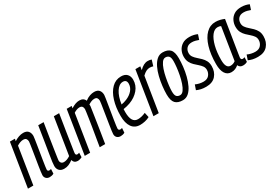

<svg xmlns="http://www.w3.org/2000/svg" viewBox="39 -1302 2984 2067"><g transform="rotate(-30 1531.0 -268.0)"><path d="M86 -536H148L143 -508Q170 -526 199 -536Q228 -546 255 -546Q297 -546 316.5 -523Q336 -500 336 -462Q336 -454 331.5 -425Q327 -396 320.5 -354.5Q314 -313 306.5 -268Q299 -223 292.5 -182Q286 -141 282 -112.5Q278 -84 278 -77Q278 -55 300 -55Q304 -55 309.5 -56Q315 -57 322 -60L319 -3Q307 4 293.5 7Q280 10 268 10Q241 10 224.5 -6Q208 -22 208 -47Q208 -58 212 -88Q216 -118 222.5 -159.5Q229 -201 236.5 -245.5Q244 -290 250 -330Q256 -370 260.5 -398Q265 -426 265 -434Q265 -454 255 -468Q245 -482 218 -482Q200 -482 179.5 -474.5Q159 -467 140 -455L68 0H1Z M449 10Q410 10 389 -11.5Q368 -33 368 -69Q368 -86 372 -118Q376 -150 385 -203.5Q394 -257 407 -338.5Q420 -420 438 -536H505Q488 -432 477 -361Q466 -290 459 -244.5Q452 -199 448 -171.5Q444 -144 441.5 -128Q439 -112 438 -99Q437 -80 448.5 -67Q460 -54 481 -54Q518 -54 560 -82L632 -536H698Q677 -407 664 -323Q651 -239 643.5 -190.5Q636 -142 632.5 -119Q629 -96 628 -88Q627 -80 627 -77Q627 -54 647 -54Q658 -54 672 -60L670 -5Q658 2 643 6Q628 10 616 10Q594 10 579 -1.5Q564 -13 560 -34Q531 -12 505 -1Q479 10 449 10Z M1150 10Q1123 10 1106 -5.5Q1089 -21 1089 -49Q1089 -59 1093 -89Q1097 -119 1103.5 -160Q1110 -201 1117 -245.5Q1124 -290 1130.5 -330.5Q1137 -371 1141 -398.5Q1145 -426 1145 -433Q1145 -454 1135.5 -467.5Q1126 -481 1102 -481Q1082 -481 1063 -473Q1044 -465 1027 -454Q1028 -446 1028 -435Q1026 -420 1021 -387Q1016 -354 1009.5 -310Q1003 -266 995.5 -218Q988 -170 981 -126Q974 -82 968.5 -48.5Q963 -15 961 0H893Q896 -18 902 -55Q908 -92 916 -139Q924 -186 932 -235.5Q940 -285 946.5 -328Q953 -371 957 -400Q961 -429 961 -435Q961 -455 951 -468Q941 -481 918 -481Q900 -481 881.5 -474Q863 -467 846 -456L774 0H707L792 -536H854L849 -509Q905 -546 953 -546Q1006 -546 1023 -503Q1054 -527 1083 -536.5Q1112 -546 1137 -546Q1179 -546 1198 -523Q1217 -500 1217 -464Q1217 -456 1212.5 -427.5Q1208 -399 1201.5 -358Q1195 -317 1187.5 -272Q1180 -227 1173.5 -186Q1167 -145 1163 -116Q1159 -87 1159 -79Q1159 -55 1183 -55Q1187 -55 1192 -56Q1197 -57 1205 -60L1201 -3Q1189 4 1175.5 7Q1162 10 1150 10Z M1511 -18Q1485 -4 1453.5 3Q1422 10 1393 10Q1326 10 1291 -39.5Q1256 -89 1256 -180Q1256 -284 1281.5 -367Q1307 -450 1355.5 -498Q1404 -546 1471 -546Q1520 -546 1544.5 -519.5Q1569 -493 1569 -450Q1569 -381 1524 -328Q1479 -275 1406 -248Q1364 -233 1321 -227Q1320 -209 1320 -190Q1320 -55 1402 -55Q1424 -55 1447.5 -60.5Q1471 -66 1498 -78ZM1460 -486Q1413 -486 1376.5 -430Q1340 -374 1327 -281Q1360 -286 1394 -300Q1445 -321 1475.5 -357Q1506 -393 1506 -437Q1506 -486 1460 -486Z M1707 -536 1700 -492Q1752 -546 1803 -546Q1830 -546 1850 -538L1828 -466Q1807 -473 1785 -473Q1764 -473 1742.5 -462.5Q1721 -452 1695 -427L1627 0H1561L1646 -536Z M1924 10Q1861 10 1831 -22Q1801 -54 1801 -132Q1801 -179 1807.5 -234.5Q1814 -290 1827.5 -345Q1841 -400 1863 -445.5Q1885 -491 1916 -518.5Q1947 -546 1988 -546Q2050 -546 2080 -514Q2110 -482 2110 -404Q2110 -357 2104 -301Q2098 -245 2084 -190Q2070 -135 2048.5 -90Q2027 -45 1996 -17.5Q1965 10 1924 10ZM1924 -52Q1949 -52 1968.5 -79Q1988 -106 2002.5 -149Q2017 -192 2026.5 -240.5Q2036 -289 2040.5 -333Q2045 -377 2045 -406Q2045 -452 2029.5 -468Q2014 -484 1988 -484Q1963 -484 1943.5 -457Q1924 -430 1909.5 -387Q1895 -344 1885.5 -295Q1876 -246 1871 -202.5Q1866 -159 1866 -132Q1866 -84 1881.5 -68Q1897 -52 1924 -52Z M2097 -14 2118 -74Q2138 -64 2164 -58Q2190 -52 2215 -52Q2262 -52 2285.5 -80.5Q2309 -109 2309 -145Q2309 -173 2294 -193.5Q2279 -214 2257.5 -232.5Q2236 -251 2214.5 -271.5Q2193 -292 2178 -320.5Q2163 -349 2163 -391Q2163 -430 2180 -465.5Q2197 -501 2231.5 -523.5Q2266 -546 2321 -546Q2349 -546 2375 -540Q2401 -534 2418 -525L2398 -465Q2380 -472 2358.5 -477.5Q2337 -483 2315 -483Q2272 -483 2250 -458Q2228 -433 2228 -397Q2228 -370 2243 -349Q2258 -328 2279.5 -309.5Q2301 -291 2323 -269.5Q2345 -248 2359.5 -220.5Q2374 -193 2374 -153Q2374 -83 2333 -36.5Q2292 10 2212 10Q2176 10 2148 3.5Q2120 -3 2097 -14Z M2671 10Q2630 10 2616 -25Q2598 -9 2576 0.5Q2554 10 2527 10Q2478 10 2451.5 -30.5Q2425 -71 2425 -149Q2425 -269 2452 -358.5Q2479 -448 2528.5 -497Q2578 -546 2644 -546Q2674 -546 2702 -539Q2730 -532 2752 -522Q2733 -403 2720.5 -324Q2708 -245 2700 -197Q2692 -149 2688.5 -124Q2685 -99 2683.5 -90Q2682 -81 2682 -79Q2682 -54 2703 -54Q2714 -54 2728 -60L2725 -4Q2702 10 2671 10ZM2614 -76 2677 -476Q2661 -485 2637 -485Q2597 -485 2565 -444Q2533 -403 2514 -329Q2495 -255 2495 -158Q2495 -55 2553 -55Q2586 -55 2614 -76Z M2741 -14 2762 -74Q2782 -64 2808 -58Q2834 -52 2859 -52Q2906 -52 2929.5 -80.5Q2953 -109 2953 -145Q2953 -173 2938 -193.5Q2923 -214 2901.5 -232.5Q2880 -251 2858.5 -271.5Q2837 -292 2822 -320.5Q2807 -349 2807 -391Q2807 -430 2824 -465.5Q2841 -501 2875.5 -523.5Q2910 -546 2965 -546Q2993 -546 3019 -540Q3045 -534 3062 -525L3042 -465Q3024 -472 3002.5 -477.5Q2981 -483 2959 -483Q2916 -483 2894 -458Q2872 -433 2872 -397Q2872 -370 2887 -349Q2902 -328 2923.5 -309.5Q2945 -291 2967 -269.5Q2989 -248 3003.5 -220.5Q3018 -193 3018 -153Q3018 -83 2977 -36.5Q2936 10 2856 10Q2820 10 2792 3.5Q2764 -3 2741 -14Z"/></g></svg>

Font: Georama Condensed
Style: Italic
Weight: 400
Width: 3
Italic angle: -9°
Designer: Jean-Baptiste Levee
Foundry: Production Type
Version: Version 1.000